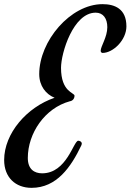

<svg xmlns="http://www.w3.org/2000/svg" viewBox="-76 -792 629 925"><path d="M76 113C197 113 266 13 316 -92C317 -95 318 -98 318 -100C318 -110 307 -114 301 -114C278 -114 246 43 127 43C90 43 58 24 58 -31C58 -150 140 -271 260 -304C275 -306 283 -318 283 -331C283 -346 218 -348 218 -465C218 -537 277 -731 385 -731C421 -731 441 -703 441 -661C441 -613 409 -569 409 -547C409 -541 414 -537 418 -537C469 -537 533 -599 533 -665C533 -751 475 -772 418 -772C263 -772 113 -594 113 -435C113 -378 145 -338 187 -321C54 -276 -56 -150 -56 -21C-56 63 -1 113 76 113Z"/></svg>

Font: Mervale Script
Style: Regular
Weight: 400
Designer: Astigmatic (AOETI)
Foundry: Astigmatic (AOETI)
Version: Version 1.000